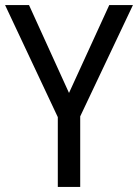

<svg xmlns="http://www.w3.org/2000/svg" viewBox="-20 -734 542 754"><path d="M251 -369 409 -714H502L295 -277V0H207V-274L0 -714H94Z"/></svg>

Font: Noto Sans Thai SemCond
Style: Regular
Weight: 400
Width: 4
Designer: Monotype Design Team
Foundry: Monotype Imaging Inc.
Version: Version 2.002; ttfautohint (v1.8.4.7-5d5b)